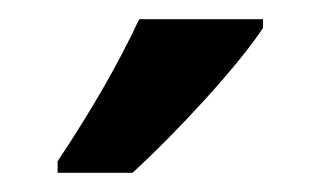

<svg xmlns="http://www.w3.org/2000/svg" viewBox="-20 -786 334 200"><path d="M254 -757V-766H125C104 -721 76 -672 40 -618V-606H118C162 -646 228 -717 254 -757Z"/></svg>

Font: Noto Sans Armenian ExtraCondensed SemiBold
Style: Regular
Weight: 600
Width: 2
Designer: Monotype Design Team
Foundry: Monotype Imaging Inc.
Version: Version 2.008